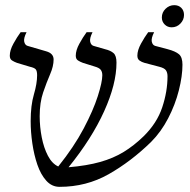

<svg xmlns="http://www.w3.org/2000/svg" viewBox="-20 -710 739 745"><path d="M211 15Q181 15 159.5 -9Q138 -33 125 -71Q112 -109 105.5 -153.5Q99 -198 99 -240Q99 -301 111.5 -343.5Q124 -386 124 -418Q124 -434 119 -440.5Q114 -447 96 -451L46 -466Q35 -470 26.5 -475.5Q18 -481 18 -494Q18 -515 32 -540.5Q46 -566 60 -585H83Q71 -561 74 -548Q77 -535 87 -532L159 -511Q188 -503 188 -479Q188 -453 174.5 -422Q161 -391 147.5 -351.5Q134 -312 134 -259Q134 -218 142 -177Q150 -136 166 -105.5Q182 -75 206 -64Q267 -140 304.5 -211Q342 -282 359.5 -337Q377 -392 377 -418Q377 -431 371 -439Q365 -447 347 -452L302 -466Q291 -470 282.5 -475.5Q274 -481 274 -494Q274 -515 288 -540.5Q302 -566 316 -585H339Q327 -561 330 -548Q333 -535 343 -532L388 -519Q409 -514 420.5 -504Q432 -494 432 -467Q432 -384 384 -278Q336 -172 246 -61Q317 -67 368.5 -81.5Q420 -96 460 -120.5Q500 -145 537 -181Q589 -232 609.5 -293.5Q630 -355 630 -414Q630 -428 624 -437Q618 -446 598 -451L541 -466Q530 -469 521.5 -475Q513 -481 513 -494Q513 -515 527 -540.5Q541 -566 555 -585H578Q566 -561 569 -548Q572 -535 582 -532L631 -519Q661 -511 674.5 -499.5Q688 -488 688 -459Q688 -415 674 -359.5Q660 -304 632.5 -251Q605 -198 566 -159Q488 -83 401.5 -34Q315 15 211 15ZM646 -604Q630 -604 619 -615Q608 -626 608 -642Q608 -662 622.5 -676Q637 -690 656 -690Q673 -690 683.5 -679.5Q694 -669 694 -652Q694 -633 680 -618.5Q666 -604 646 -604Z"/></svg>

Font: Bona Nova
Style: Italic
Weight: 400
Italic angle: -4°
Designer: Mateusz Machalski
Foundry: Capitalics
Version: Version 4.001; ttfautohint (v1.8.3)